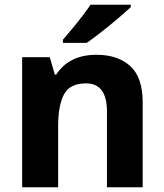

<svg xmlns="http://www.w3.org/2000/svg" viewBox="-20 -786 690 806"><path d="M385 -556Q475 -556 527 -508.5Q579 -461 579 -356V0H429V-318Q429 -436 341 -436Q273 -436 248.5 -389.5Q224 -343 224 -256V0H73V-546H189L210 -473H216Q270 -556 385 -556ZM529 -756Q514 -742 491 -722Q468 -702 441 -680Q414 -658 388.5 -638.5Q363 -619 344 -606H244V-619Q260 -638 281.5 -663.5Q303 -689 324 -716.5Q345 -744 360 -766H529Z"/></svg>

Font: Noto Sans Georgian Bold
Style: Regular
Weight: 700
Designer: Monotype Design Team, Akaki Razmadze
Foundry: Google LLC
Version: Version 2.005; ttfautohint (v1.8.4.7-5d5b)